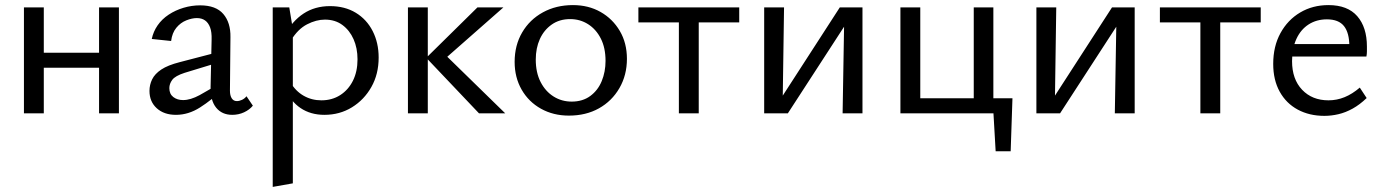

<svg xmlns="http://www.w3.org/2000/svg" viewBox="-20 -445 5432 754"><path d="M369 0V-416H447V0ZM74 0V-416H152V0ZM112 -179V-238H409V-179Z M892 6Q852 6 829 -22Q806 -50 807 -104L811 -289Q812 -319 805 -337.5Q798 -356 785 -365Q772 -374 753 -374Q734 -374 711.5 -365Q689 -356 672.5 -336Q656 -316 652 -284L576 -292Q582 -321 599 -345.5Q616 -370 642.5 -387.5Q669 -405 701 -414.5Q733 -424 766 -424Q828 -424 857 -390Q886 -356 885 -299L883 -89Q883 -70 890 -59Q897 -48 910 -48Q920 -48 930.5 -53Q941 -58 948 -67L973 -30Q960 -14 938.5 -4Q917 6 892 6ZM671 6Q624 6 595.5 -20Q567 -46 567 -88Q567 -112 577.5 -133.5Q588 -155 613.5 -172Q639 -189 686 -201L851 -244L856 -205L705 -159Q668 -147 656.5 -131.5Q645 -116 645 -99Q645 -76 660.5 -64Q676 -52 699 -52Q728 -52 764 -71.5Q800 -91 845 -120L854 -93Q811 -52 765.5 -23Q720 6 671 6Z M1254 6Q1200 6 1160.5 -20.5Q1121 -47 1101 -96L1121 -121Q1141 -87 1172.5 -69Q1204 -51 1242 -51Q1284 -51 1316 -71.5Q1348 -92 1366 -128Q1384 -164 1384 -212Q1384 -256 1368.5 -291Q1353 -326 1324.5 -347Q1296 -368 1256 -368Q1222 -368 1186 -349.5Q1150 -331 1123 -287L1094 -303Q1128 -363 1172.5 -392Q1217 -421 1276 -421Q1334 -421 1377 -395Q1420 -369 1443.5 -323Q1467 -277 1467 -219Q1467 -154 1438.5 -103.5Q1410 -53 1362 -23.5Q1314 6 1254 6ZM1051 289V-416H1116L1130 -331V275Z M1861 0 1654 -218 1855 -416H1957L1708 -197V-250L1964 0ZM1582 0V-416H1660V0Z M2214 9Q2153 9 2104.5 -18Q2056 -45 2028.5 -93Q2001 -141 2001 -202Q2001 -267 2030.5 -317.5Q2060 -368 2112 -396.5Q2164 -425 2230 -425Q2291 -425 2338.5 -398Q2386 -371 2414 -323.5Q2442 -276 2442 -214Q2442 -150 2412.5 -99Q2383 -48 2332 -19.5Q2281 9 2214 9ZM2225 -46Q2268 -46 2298 -68Q2328 -90 2343 -126.5Q2358 -163 2358 -206Q2358 -257 2339.5 -293.5Q2321 -330 2289.5 -350Q2258 -370 2219 -370Q2177 -370 2146.5 -348.5Q2116 -327 2100 -291.5Q2084 -256 2084 -211Q2084 -160 2103 -123Q2122 -86 2154 -66Q2186 -46 2225 -46Z M2646 0V-416H2724V0ZM2487 -357V-416H2883V-357Z M3289 0 3296 -416H3367V0ZM2981 0V-416H3059L3053 0ZM3031 0V-34L3278 -416H3320V-379L3074 0Z M3804 0V-416H3881V0ZM3554 0V-59H3844V0ZM3516 0V-416H3594V0ZM3839 0V-59H3956L3922 0ZM3890 149 3878 -59H3956L3949 149Z M4358 0 4365 -416H4436V0ZM4050 0V-416H4128L4122 0ZM4100 0V-34L4347 -416H4389V-379L4143 0Z M4694 0V-416H4772V0ZM4535 -357V-416H4931V-357Z M5181 10Q5122 10 5076.5 -14.5Q5031 -39 5005.5 -85Q4980 -131 4980 -194Q4980 -263 5008.5 -315Q5037 -367 5086 -396Q5135 -425 5197 -425Q5272 -425 5310 -381.5Q5348 -338 5348 -262Q5348 -253 5348 -243Q5348 -233 5346 -223H5279V-263Q5279 -316 5258 -342.5Q5237 -369 5191 -369Q5150 -369 5119 -349Q5088 -329 5071 -292Q5054 -255 5054 -205Q5054 -134 5093.5 -92.5Q5133 -51 5197 -51Q5230 -51 5260.5 -63.5Q5291 -76 5320 -101L5347 -60Q5320 -34 5292 -18.5Q5264 -3 5236 3.5Q5208 10 5181 10ZM5022 -223 5031 -272H5336V-223Z"/></svg>

Font: Ysabeau Office Medium
Style: Regular
Weight: 500
Designer: Christian Thalmann (Catharsis Fonts)
Version: Version 2.001;gftools[0.9.30]; featfreeze: tnum,lnum,ss02